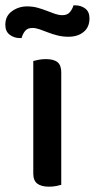

<svg xmlns="http://www.w3.org/2000/svg" viewBox="-52 -693 356 721"><path d="M178 1Q172 3 159.5 5.5Q147 8 132 8Q103 8 88 -3.5Q73 -15 73 -41V-464Q80 -466 93 -468.5Q106 -471 120 -471Q150 -471 164 -459.5Q178 -448 178 -422ZM182 -636Q201 -636 210.5 -647.5Q220 -659 224 -673H230Q252 -673 268 -661Q284 -649 284 -624Q284 -591 262 -573Q240 -555 205 -555Q183 -555 163.5 -560Q144 -565 127.5 -571.5Q111 -578 96.5 -583Q82 -588 70 -588Q51 -588 42 -576.5Q33 -565 29 -550H23Q1 -550 -15.5 -562.5Q-32 -575 -32 -600Q-32 -633 -7 -651Q18 -669 50 -669Q71 -669 89 -664Q107 -659 123.5 -652.5Q140 -646 154.5 -641Q169 -636 182 -636Z"/></svg>

Font: Baloo 2 Latin Medium
Style: Regular
Weight: 500
Designer: Sarang Kulkarni and Ek Type
Foundry: Ek Type
Version: Version 1.001